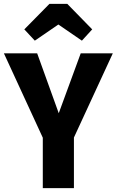

<svg xmlns="http://www.w3.org/2000/svg" viewBox="-29 -967 600 987"><path d="M351 -260V0H191V-259L-9 -693H162L273 -385L386 -693H551ZM96 -816 225 -947H317L445 -816L392 -758L271 -841L150 -758Z"/></svg>

Font: Fira Sans Condensed
Style: Bold
Weight: 700
Width: 3
Designer: bBox Type GmbH & Carrois Corporate GbR & Edenspiekermann AG
Foundry: bBox Type GmbH & Carrois Corporate GbR & Edenspiekermann AG
Version: Version 4.301